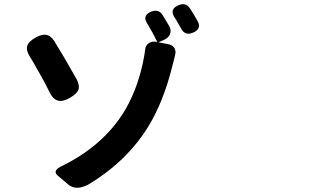

<svg xmlns="http://www.w3.org/2000/svg" viewBox="-20 -846 1540 911"><path d="M304.7 30.3 284.2 12.7 252.9 -13.7Q226.6 -37.1 276.4 -59.6Q463.9 -152.3 563.5 -307.6Q627 -408.2 657.2 -543.9Q667 -590.8 668.9 -612.3Q670.9 -630.9 686 -641.1Q701.2 -651.4 723.6 -647.5L726.6 -646.5Q707 -687.5 678.7 -734.4Q653.3 -772.5 698.2 -791Q732.4 -804.7 751 -775.4Q767.6 -749 783.2 -721.7Q793.9 -702.1 786.6 -684.1Q779.3 -666 756.8 -656.2L731.4 -645.5L780.3 -635.7Q799.8 -631.8 808.1 -617.2Q816.4 -602.5 809.6 -580.1Q808.6 -574.2 805.7 -563.5Q797.9 -534.2 795.9 -525.4Q753.9 -359.4 682.6 -244.1Q581.1 -80.1 401.4 28.3Q341.8 60.5 304.7 30.3ZM214.8 -409.2Q196.3 -447.3 169.9 -494.1Q166 -501 158.2 -514.6Q134.8 -556.6 123 -575.2Q102.5 -606.4 109.4 -628.9Q117.2 -651.4 151.4 -668.9Q179.7 -684.6 200.2 -680.7Q220.7 -676.8 237.3 -651.4Q281.2 -581.1 343.8 -469.7Q359.4 -439.5 351.6 -418.9Q343.8 -400.4 311.5 -381.8Q278.3 -362.3 254.9 -368.7Q231.4 -375 214.8 -409.2ZM839.8 -710Q836.9 -714.8 831.1 -725.1Q825.2 -735.4 822.3 -740.2Q820.3 -744.1 815.9 -751.5Q811.5 -758.8 808.6 -762.7Q782.2 -802.7 827.1 -821.3Q861.3 -835.9 880.9 -806.6Q897.5 -782.2 918 -745.1Q937.5 -709 896.5 -691.4Q858.4 -674.8 839.8 -710Z"/></svg>

Font: Bpmf GenSen Rounded B
Style: B
Weight: 700
Foundry: But Ko
Version: Version 1.320